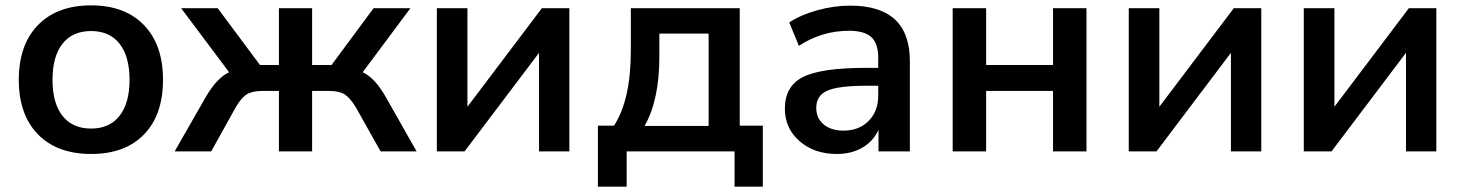

<svg xmlns="http://www.w3.org/2000/svg" viewBox="-20 -570 5509 723"><path d="M323.2 -549.8Q450.2 -549.8 522 -475.6Q593.8 -401.4 593.8 -269.5Q593.8 -137.7 522.5 -64Q451.2 9.8 323.2 9.8Q195.3 9.8 123 -64Q50.8 -137.7 50.8 -269.5Q50.8 -401.4 123 -475.6Q195.3 -549.8 323.2 -549.8ZM323.2 -85.9Q392.6 -85.9 430.2 -133.8Q467.8 -181.6 467.8 -269.5Q467.8 -357.4 430.2 -405.3Q392.6 -453.1 323.2 -453.1Q252.9 -453.1 215.3 -405.3Q177.7 -357.4 177.7 -269.5Q177.7 -181.6 215.3 -133.8Q252.9 -85.9 323.2 -85.9Z M753.9 -203.1Q796.9 -277.3 842.8 -297.9L662.1 -539.1H799.8L959 -325.2H1030.3V-539.1H1155.3V-325.2H1228.5L1386.7 -539.1H1525.4L1345.7 -297.9Q1392.6 -276.4 1433.6 -203.1L1548.8 0H1413.1L1319.3 -167Q1296.9 -203.1 1276.9 -215.3Q1256.8 -227.5 1218.8 -227.5H1155.3V0H1030.3V-227.5H967.8Q930.7 -227.5 910.2 -215.3Q889.6 -203.1 868.2 -167L775.4 0H637.7Z M1625 0V-539.1H1740.2V-168L2020.5 -539.1H2124V0H2009.8V-371.1L1729.5 0Z M2231.4 132.8V-96.7H2292Q2355.5 -193.4 2355.5 -381.8V-539.1H2765.6V-96.7H2852.5V132.8H2746.1V0H2339.8V132.8ZM2407.2 -95.7H2648.4V-443.4H2462.9V-356.4Q2462.9 -193.4 2407.2 -95.7Z M3130.9 9.8Q3045.9 9.8 2990.7 -38.6Q2935.5 -86.9 2935.5 -161.1Q2935.5 -245.1 3003.4 -279.8Q3071.3 -314.5 3242.2 -314.5H3287.1V-351.6Q3287.1 -406.2 3261.2 -430.2Q3235.4 -454.1 3176.8 -454.1Q3075.2 -454.1 2988.3 -397.5L2952.1 -485.4Q2994.1 -513.7 3057.1 -531.2Q3120.1 -548.8 3181.6 -548.8Q3406.2 -548.8 3406.2 -339.8V0H3288.1V-81.1Q3268.6 -38.1 3227.5 -14.2Q3186.5 9.8 3130.9 9.8ZM3053.7 -164.1Q3053.7 -125 3081.5 -101.6Q3109.4 -78.1 3156.2 -78.1Q3214.8 -78.1 3251 -114.7Q3287.1 -151.4 3287.1 -210V-247.1H3243.2Q3136.7 -247.1 3095.2 -228.5Q3053.7 -210 3053.7 -164.1Z M3567.4 0V-539.1H3693.4V-325.2H3945.3V-539.1H4071.3V0H3945.3V-227.5H3693.4V0Z M4230.5 0V-539.1H4345.7V-168L4626 -539.1H4729.5V0H4615.2V-371.1L4335 0Z M4889.6 0V-539.1H5004.9V-168L5285.2 -539.1H5388.7V0H5274.4V-371.1L4994.1 0Z"/></svg>

Font: Min Sans SemiBold
Style: Regular
Weight: 600
Designer: Jinseong-Kim, NotoSansCJK, Nunito
Foundry: Jinseong-Kim
Version: Version 1.400;Glyphs 3.1.2 (3151)